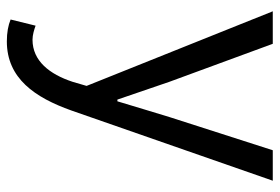

<svg xmlns="http://www.w3.org/2000/svg" viewBox="-148 -435 817 561"><g transform="rotate(90 260.5 -154.5)"><path d="M101 234C209 234 265 152 303 45L508 -543H419L322 -241C307 -193 291 -138 276 -89H271C254 -138 235 -194 219 -241L108 -543H13L231 1L219 42C197 109 158 159 96 159C82 159 66 154 55 150L37 223C54 230 75 234 101 234Z"/></g></svg>

Font: Noto Sans Mono CJK SC Regular
Style: Regular
Weight: 400
Designer: Ryoko NISHIZUKA (kana & ideographs); Paul D. Hunt (Latin, Greek & Cyrillic); Wenlong ZHANG (bopomofo); Sandoll Communica
Foundry: Adobe Systems Incorporated
Version: Version 1.005;PS 1.005;hotconv 1.0.96;makeotf.lib2.5.65012